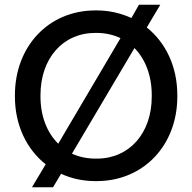

<svg xmlns="http://www.w3.org/2000/svg" viewBox="-20 -755 812 811"><path d="M115 36H204L238 -21C281 -1 330 10 383 10H388C586 10 729 -141 729 -347V-353C729 -474 680 -575 600 -639L657 -735H567L535 -679C491 -699 442 -711 388 -711H383C185 -711 43 -559 43 -353V-347C43 -227 92 -125 173 -61ZM151 -347V-353C151 -508 245 -616 383 -616H388C425 -616 459 -608 489 -594L226 -148C179 -194 151 -264 151 -347ZM548 -552C594 -505 621 -436 621 -353V-347C621 -193 527 -85 389 -85H385C348 -85 314 -92 284 -106Z"/></svg>

Font: Fixel Display Medium
Style: Regular
Weight: 500
Designer: AlfaBravo + MacPaw
Foundry: Kyrylo Tkachov, Marchela Mozhyna, Serhii Makarenko, Maria Weinstein, Zakhar Kryvoshyya
Version: Version 1.211